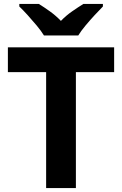

<svg xmlns="http://www.w3.org/2000/svg" viewBox="-20 -1020 619 974"><path d="M365 -66H214V-654H20V-780H559V-654H365ZM203 -840Q189 -863 166.5 -890Q144 -917 120.5 -943Q97 -969 78 -987V-1000H177Q203 -984 233 -962.5Q263 -941 289 -914Q315 -941 346 -962.5Q377 -984 403 -1000H502V-987Q484 -969 460 -943Q436 -917 413.5 -890Q391 -863 377 -840Z"/></svg>

Font: Noto Sans Malayalam UI
Style: Regular
Weight: 400
Designer: Jelle Bosma - Monotype Design Team
Foundry: Monotype Imaging Inc.
Version: Version 2.104